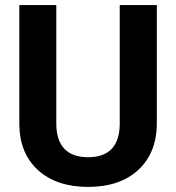

<svg xmlns="http://www.w3.org/2000/svg" viewBox="-20 -731 698 761"><path d="M454.6 -710.9V-237.8C453.1 -151.4 411.6 -107.9 329.1 -107.9C250.5 -107.9 203.1 -148.4 203.1 -241.7V-710.9H56.6V-237.3C57.6 -160.6 82.5 -100.1 131.3 -56.2C180.2 -12.2 246.1 9.8 329.1 9.8C413.6 9.8 480 -12.7 528.8 -58.1C577.1 -103.5 601.6 -165 601.6 -242.7V-710.9Z"/></svg>

Font: Roboto
Style: Bold
Weight: 700
Designer: Google
Version: Version 2.137; 2017